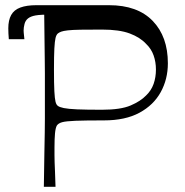

<svg xmlns="http://www.w3.org/2000/svg" viewBox="-20 -720 714 740"><path d="M149 0Q150 -78 151 -128Q152 -178 152.5 -209.5Q153 -241 153 -262.5Q153 -284 153 -303.5Q153 -323 153 -350Q153 -377 153 -396.5Q153 -416 153 -437.5Q153 -459 152.5 -490.5Q152 -522 151.5 -572Q151 -622 150 -700H400Q510 -700 568.5 -639.5Q627 -579 627 -476Q627 -415 599.5 -365Q572 -315 517.5 -285.5Q463 -256 381 -256Q308 -256 271 -254.5Q234 -253 219.5 -249Q205 -245 199 -236Q194 -227 192 -206Q190 -185 190 -151Q190 -135 190 -122.5Q190 -110 190.5 -95Q191 -80 192 -58Q193 -36 194 0ZM373 -297Q445 -297 483.5 -313.5Q522 -330 543 -352Q563 -371 572 -396.5Q581 -422 581 -452Q581 -481 572 -506.5Q563 -532 543 -551Q520 -576 480 -591Q440 -606 373 -606Q322 -606 290.5 -605.5Q259 -605 241.5 -603Q224 -601 216 -598Q208 -595 203 -591Q197 -586 194 -573.5Q191 -561 189.5 -533Q188 -505 188 -452Q188 -397 189.5 -368.5Q191 -340 194 -328Q197 -316 203 -312Q209 -307 226 -303.5Q243 -300 277.5 -298.5Q312 -297 373 -297ZM186 -664Q136 -664 117 -660.5Q98 -657 88 -649Q78 -641 74.5 -627.5Q71 -614 71 -602Q71 -598 71.5 -593.5Q72 -589 72.5 -583.5Q73 -578 74 -569H14Q13 -580 12.5 -591Q12 -602 12 -611Q12 -642 23 -662Q34 -682 58.5 -691Q83 -700 120 -700Q147 -700 158.5 -700Q170 -700 178 -700Z"/></svg>

Font: Ojuju Medium
Style: Regular
Weight: 500
Designer: Chisaokwu Joboson, Mirko Velimirovic
Foundry: Udi Foundry
Version: Version 1.000